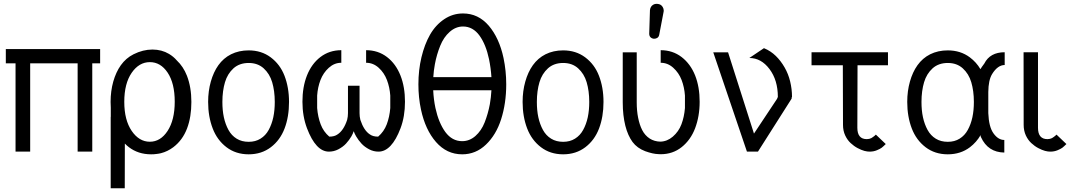

<svg xmlns="http://www.w3.org/2000/svg" viewBox="-20 -800 5659 1013"><path d="M62 -465.8V0H139.2V-465.8H389.6V0H466.8V-465.8H508.3V-541H10.7V-465.8Z M901.9 -263.7C901.9 -198.7 889.2 -147.5 864.3 -109.4C839.4 -71.3 808.1 -52.2 770.5 -52.2C732.9 -52.2 700.7 -71.3 674.8 -109.4C648.9 -147.5 635.7 -198.2 635.7 -262.7C635.7 -327.6 648.9 -378.4 674.8 -416C700.7 -453.6 732.9 -472.2 770.5 -472.2C808.1 -472.2 839.4 -454.1 864.3 -417C889.2 -379.9 901.9 -328.6 901.9 -263.7ZM563.5 -262.2C563.5 -252 564 -241.7 564.5 -231.9V-184.6L564 -182.1V193.4H638.2L638.7 -42.5C645.5 -35.6 652.3 -29.3 660.2 -23.4C692.9 1.5 731.9 14.2 777.3 14.2C787.6 14.2 796.9 13.7 806.6 12.2C814.5 11.2 821.8 10.3 829.1 8.3C853 2.4 875 -8.8 894.5 -23.4C927.2 -48.3 951.2 -81.1 966.8 -122.1C982.4 -163.1 989.7 -210 989.7 -262.2C989.7 -314 981.9 -359.9 966.3 -400.4C953.6 -432.6 936 -459.5 912.6 -481.4C900.9 -495.1 887.2 -506.3 871.6 -515.6C846.2 -530.8 816.9 -538.6 784.2 -538.6C751 -538.6 717.8 -530.3 684.6 -513.7C657.2 -500 635.3 -480.5 617.7 -456.1C600.1 -431.6 586.9 -402.3 577.6 -369.6C568.4 -336.9 563.5 -300.8 563.5 -262.2Z M1078.1 -262.2C1078.1 -210 1086.4 -163.6 1102.1 -122.6C1117.7 -81.5 1142.1 -48.3 1174.8 -23.4C1207.5 1.5 1246.6 14.2 1292 14.2C1337.4 14.2 1376.5 1.5 1409.2 -23.4C1441.9 -48.3 1465.8 -81.1 1481.4 -122.1C1497.1 -163.1 1504.9 -210 1504.9 -262.2C1504.9 -314 1496.6 -359.9 1481 -400.4C1465.3 -440.9 1440.9 -473.1 1408.2 -497.6C1375.5 -522 1336.9 -534.2 1292 -534.2C1257.8 -534.2 1226.6 -527.3 1199.2 -513.7C1171.9 -500 1149.9 -480.5 1132.3 -456.1C1114.7 -431.6 1101.6 -402.3 1092.3 -369.6C1083 -336.9 1078.1 -300.8 1078.1 -262.2ZM1153.3 -262.2C1153.3 -301.8 1158.2 -336.4 1167 -366.2C1175.8 -396 1190.9 -420.4 1211.9 -439.5C1232.9 -458.5 1260.3 -467.8 1292 -467.8C1323.7 -467.8 1350.1 -458.5 1371.1 -439.5C1392.1 -420.4 1407.2 -396 1416 -366.2C1424.8 -336.4 1429.7 -301.8 1429.7 -262.2C1429.7 -232.9 1427.2 -206.1 1421.9 -181.2C1416.5 -156.2 1408.2 -133.8 1397.5 -114.3C1386.7 -94.7 1372.6 -79.6 1354.5 -68.4C1336.4 -57.1 1315.9 -51.8 1292 -51.8C1268.1 -51.8 1246.6 -57.1 1228.5 -68.4C1210.4 -79.6 1196.3 -94.7 1185.5 -114.3C1174.8 -133.8 1166.5 -156.2 1161.1 -181.2C1155.8 -206.1 1153.3 -232.9 1153.3 -262.2Z M1846.2 -107.9C1849.1 -99.1 1853.5 -89.8 1858.9 -80.6C1866.7 -67.4 1876 -54.7 1887.2 -42.5C1898.4 -30.3 1912.1 -20.5 1927.7 -12.2C1943.4 -3.9 1960 0 1977.1 0C2022.9 0 2062 -41 2093.3 -123.5C2108.9 -165 2116.7 -211.4 2116.7 -263.2C2116.7 -314.9 2108.9 -361.3 2092.8 -401.9C2076.7 -442.4 2053.2 -475.1 2022 -499C1990.7 -522.9 1954.1 -535.2 1911.6 -535.2V-468.8C1936.5 -468.8 1958.5 -460 1978 -442.4C1997.6 -424.8 2011.7 -403.3 2021.5 -377.9C2031.2 -352.5 2037.1 -324.7 2039.1 -295.9V-230C2036.6 -198.7 2030.3 -169.9 2020.5 -144C2010.7 -118.2 1995.6 -96.7 1975.1 -79.1C1956.5 -79.1 1942.4 -83 1931.6 -90.8C1910.2 -104.5 1893.6 -130.4 1881.3 -167.5C1878.4 -179.2 1877 -190.9 1877 -203.1V-347.7H1815.9V-203.1C1815.9 -190.9 1814.5 -179.2 1811.5 -167.5C1799.3 -130.4 1782.2 -104.5 1760.7 -90.8C1750 -83 1735.8 -79.1 1717.3 -79.1C1696.8 -96.7 1681.6 -118.2 1671.9 -144C1662.1 -169.9 1655.8 -198.7 1653.3 -230V-295.9C1655.3 -324.7 1661.1 -352.5 1670.9 -377.9C1680.7 -403.3 1695.3 -424.8 1714.8 -442.4C1734.4 -460 1755.9 -468.8 1780.8 -468.8V-535.2C1738.3 -535.2 1701.7 -522.9 1670.4 -499C1639.2 -475.1 1615.7 -442.4 1599.6 -401.9C1583.5 -361.3 1575.7 -314.9 1575.7 -263.2C1575.7 -211.4 1584 -165 1599.6 -123.5C1630.9 -41 1669.4 0 1715.3 0C1732.4 0 1749.5 -3.9 1765.1 -12.2C1780.8 -20.5 1794.4 -30.3 1805.7 -42.5C1816.9 -54.7 1826.2 -67.4 1834 -80.6C1839.4 -89.8 1843.3 -99.1 1846.2 -107.9Z M2187.5 -355C2187.5 -309.1 2191.9 -264.6 2201.2 -221.7C2216.3 -150.9 2242.7 -93.8 2280.3 -50.8C2317.9 -7.8 2363.8 14.2 2418.5 14.2C2466.3 14.2 2508.3 -2.9 2543.9 -37.1C2579.6 -71.3 2606.4 -115.7 2624 -170.9C2641.6 -226.1 2650.9 -287.6 2650.9 -355C2650.9 -402.8 2646 -449.2 2636.7 -493.7C2621.6 -564.9 2595.2 -621.6 2558.6 -664.6C2521.5 -707.5 2476.6 -729 2422.9 -729C2386.7 -729 2353.5 -718.8 2323.7 -698.7C2293.9 -678.7 2268.6 -651.4 2249 -617.2C2229.5 -583 2214.4 -543 2203.6 -498C2192.9 -453.1 2187.5 -405.3 2187.5 -355ZM2572.8 -323.7C2571.3 -298.8 2568.8 -274.4 2564.5 -250.5C2558.1 -216.3 2548.8 -184.1 2537.1 -154.3C2525.4 -124.5 2508.8 -100.6 2488.3 -82.5C2467.8 -64.5 2444.3 -55.2 2418.5 -55.2C2382.8 -55.2 2353.5 -71.3 2329.6 -103.5C2306.2 -135.7 2288.6 -178.2 2277.3 -230.5C2271 -260.3 2267.1 -291.5 2265.6 -323.7ZM2266.1 -393.1C2267.6 -415.5 2270 -438.5 2274.4 -460.9C2280.8 -496.1 2290.5 -528.3 2302.7 -558.6C2314.9 -588.9 2331.5 -613.3 2352.5 -631.8C2373.5 -650.4 2397 -660.2 2422.9 -660.2C2457.5 -660.2 2486.8 -644 2509.8 -612.3C2532.7 -580.6 2549.3 -539.1 2560.1 -487.8C2566.4 -457 2570.8 -425.3 2572.8 -393.1Z M2737.3 -262.2C2737.3 -210 2745.6 -163.6 2761.2 -122.6C2776.9 -81.5 2801.3 -48.3 2834 -23.4C2866.7 1.5 2905.8 14.2 2951.2 14.2C2996.6 14.2 3035.6 1.5 3068.4 -23.4C3101.1 -48.3 3125 -81.1 3140.6 -122.1C3156.2 -163.1 3164.1 -210 3164.1 -262.2C3164.1 -314 3155.8 -359.9 3140.1 -400.4C3124.5 -440.9 3100.1 -473.1 3067.4 -497.6C3034.7 -522 2996.1 -534.2 2951.2 -534.2C2917 -534.2 2885.7 -527.3 2858.4 -513.7C2831.1 -500 2809.1 -480.5 2791.5 -456.1C2773.9 -431.6 2760.7 -402.3 2751.5 -369.6C2742.2 -336.9 2737.3 -300.8 2737.3 -262.2ZM2812.5 -262.2C2812.5 -301.8 2817.4 -336.4 2826.2 -366.2C2835 -396 2850.1 -420.4 2871.1 -439.5C2892.1 -458.5 2919.4 -467.8 2951.2 -467.8C2982.9 -467.8 3009.3 -458.5 3030.3 -439.5C3051.3 -420.4 3066.4 -396 3075.2 -366.2C3084 -336.4 3088.9 -301.8 3088.9 -262.2C3088.9 -232.9 3086.4 -206.1 3081.1 -181.2C3075.7 -156.2 3067.4 -133.8 3056.6 -114.3C3045.9 -94.7 3031.7 -79.6 3013.7 -68.4C2995.6 -57.1 2975.1 -51.8 2951.2 -51.8C2927.2 -51.8 2905.8 -57.1 2887.7 -68.4C2869.6 -79.6 2855.5 -94.7 2844.7 -114.3C2834 -133.8 2825.7 -156.2 2820.3 -181.2C2814.9 -206.1 2812.5 -232.9 2812.5 -262.2Z M3405.3 -621.6C3405.3 -616.7 3406.2 -612.8 3408.2 -608.9L3411.1 -604.5C3415.5 -599.6 3421.4 -596.7 3428.7 -595.7H3431.6C3437 -595.7 3441.9 -596.7 3446.8 -599.6C3453.1 -603 3456.5 -608.9 3458 -616.2L3481.4 -738.8C3481.4 -740.2 3481.9 -742.2 3481.9 -743.7C3481.9 -751 3480 -756.8 3476.6 -762.7C3475.6 -764.2 3474.6 -765.6 3473.1 -767.6C3467.8 -774.4 3460 -778.3 3450.2 -779.3C3447.8 -779.8 3445.8 -779.8 3443.4 -779.8C3437.5 -779.8 3432.1 -778.3 3426.8 -775.4C3416.5 -769.5 3410.6 -759.8 3409.2 -746.6ZM3465.8 13.7C3508.3 13.7 3545.4 1 3576.7 -23.9C3607.9 -48.8 3631.8 -82 3647.5 -123.5C3663.1 -165 3671.4 -211.4 3671.4 -263.2C3671.4 -314.9 3663.6 -361.3 3647.5 -401.9C3631.3 -442.4 3607.4 -475.1 3576.2 -499C3544.9 -522.9 3508.3 -535.2 3465.8 -535.2V-468.8C3490.7 -468.8 3512.7 -460 3532.2 -442.4C3551.8 -424.8 3566.4 -403.3 3576.2 -377.9C3585.9 -352.5 3591.8 -324.7 3593.8 -295.9V-230C3591.3 -198.7 3585 -169.9 3575.2 -144C3565.4 -118.2 3550.3 -96.7 3529.8 -79.1C3509.8 -62 3487.8 -53.2 3463.9 -52.7C3442.9 -53.2 3424.3 -58.6 3408.2 -68.8C3391.6 -79.6 3377.9 -94.7 3368.2 -113.8C3358.4 -132.8 3351.6 -154.8 3346.7 -179.2C3341.8 -203.6 3339.4 -230.5 3339.4 -259.8V-523.9H3265.6V-259.8C3265.6 -212.9 3270.5 -171.9 3279.3 -136.7C3288.1 -101.6 3301.3 -72.8 3317.4 -50.8C3333.5 -29.3 3355.5 -13.2 3383.8 -2.4C3410.6 7.3 3434.1 12.7 3454.1 13.2Z M3920.9 0H3979L4155.8 -278.3C4157.2 -280.3 4157.7 -283.7 4157.2 -288.6H4158.7C4158.7 -316.4 4155.3 -343.8 4148.9 -370.1C4142.6 -396.5 4132.8 -421.4 4119.6 -444.3C4106.4 -467.3 4090.8 -487.8 4073.2 -504.9C4055.7 -522 4034.7 -536.1 4010.7 -545.9L3933.6 -494.1C3975.1 -494.1 4010.7 -474.6 4040 -435.5C4069.3 -396.5 4084 -347.7 4084 -288.6L4079.6 -278.3L3958 -95.2L3821.3 -523.9H3743.2Z M4261.7 -524.4V-455.6H4426.8L4427.7 -141.1C4427.7 -120.6 4431.6 -101.6 4439.5 -85C4447.3 -68.4 4457 -55.2 4468.3 -44.9C4479.5 -34.7 4491.7 -25.4 4504.9 -18.6C4518.1 -11.7 4529.8 -6.8 4540.5 -3.9C4551.3 -1 4560.5 0 4568.4 0C4582 0 4594.7 -2.4 4606.4 -7.3C4618.2 -12.2 4626.5 -16.6 4631.8 -20.5C4637.2 -24.4 4644 -31.2 4653.3 -40L4601.1 -89.8L4593.8 -83L4585.9 -77.1L4577.1 -71.3L4566.4 -67.4L4553.2 -65.9C4520 -65.9 4503.4 -85.9 4503.4 -126L4504.4 -455.6H4665V-524.4Z M4841.8 -262.2C4841.8 -301.8 4846.7 -336.4 4855.5 -366.2C4864.3 -396 4879.4 -420.4 4900.4 -439.5C4921.4 -458.5 4948.7 -467.8 4980.5 -467.8C5012.2 -467.8 5038.6 -458.5 5059.6 -439.5C5080.6 -420.4 5095.7 -396 5104.5 -366.2C5113.3 -336.4 5118.2 -301.8 5118.2 -262.2C5118.2 -232.9 5115.7 -206.1 5110.4 -181.2C5105 -156.2 5096.7 -133.8 5085.9 -114.3C5075.2 -94.7 5061 -79.6 5043 -68.4C5024.9 -57.1 5004.4 -51.8 4980.5 -51.8C4956.5 -51.8 4935.1 -57.1 4917 -68.4C4898.9 -79.6 4884.8 -94.7 4874 -114.3C4863.3 -133.8 4855 -156.2 4849.6 -181.2C4844.2 -206.1 4841.8 -232.9 4841.8 -262.2ZM5278.8 4.9V-61.5C5257.8 -61.5 5238.8 -72.8 5222.2 -95.7C5205.1 -119.1 5196.3 -154.8 5194.3 -203.1V-314.5C5194.8 -356 5201.2 -387.7 5214.4 -409.2C5233.9 -440.9 5256.3 -457 5280.8 -457V-524.4C5229 -524.4 5193.4 -504.4 5173.3 -464.8C5163.1 -451.2 5156.2 -441.4 5152.8 -435.1C5138.2 -460 5119.6 -480.5 5096.7 -497.6C5064 -522 5025.4 -534.2 4980.5 -534.2C4946.3 -534.2 4915 -527.3 4887.7 -513.7C4860.4 -500 4838.4 -480.5 4820.8 -456.1C4803.2 -431.6 4790 -402.3 4780.8 -369.6C4771.5 -336.9 4766.6 -300.8 4766.6 -262.2C4766.6 -210 4774.9 -163.6 4790.5 -122.6C4806.2 -81.5 4830.6 -48.3 4863.3 -23.4C4896 1.5 4935.1 14.2 4980.5 14.2C5025.9 14.2 5064.9 1.5 5097.7 -23.4C5120.6 -41 5139.2 -62 5153.8 -87.4V-81.1C5153.8 -81.1 5154.3 -79.1 5155.8 -76.2C5180.2 -22.9 5221.2 3.9 5278.8 4.9Z M5380.4 -524.4 5380.9 -141.1C5380.9 -120.6 5384.8 -101.6 5392.6 -85C5400.4 -68.4 5410.2 -55.2 5421.4 -44.9C5432.6 -34.7 5444.8 -25.4 5458 -18.6C5471.2 -11.7 5482.9 -6.8 5493.7 -3.9C5504.4 -1 5513.7 0 5521.5 0C5535.2 0 5547.9 -2.4 5559.6 -7.3C5571.3 -12.2 5579.6 -16.6 5585 -20.5C5590.3 -24.4 5597.2 -31.2 5606.4 -40L5554.2 -89.8L5546.9 -83L5539.1 -77.1L5530.3 -71.3L5519.5 -67.4L5506.3 -65.9C5473.1 -65.9 5456.5 -85.9 5456.5 -126V-524.4Z"/></svg>

Font: Tuffy
Style: Regular
Weight: 500
Designer: Thatcher Ulrich, Karoly Barta and Michael Everson
Version: Version 001.270